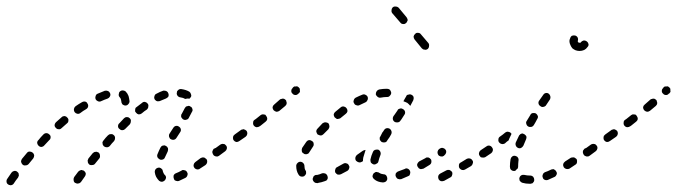

<svg xmlns="http://www.w3.org/2000/svg" viewBox="-32 -539 2060 584"><path d="M25 -4Q26 -6 25 -8Q25 -11 24 -13Q22 -15 20 -17Q16 -20 11 -19Q6 -18 3 -14Q-5 -3 -10 5Q-13 9 -12 15Q-11 20 -7 22Q-5 24 -2 24Q0 25 3 24Q5 24 7 22Q9 21 10 19Q15 11 23 1Q24 -1 25 -4ZM229 -11Q228 -16 224 -19Q222 -21 219 -21Q217 -22 215 -22Q212 -21 210 -20Q208 -19 206 -17L194 -1Q191 4 192 9Q192 14 196 17Q198 18 201 19Q203 20 206 19Q208 19 210 18Q212 17 214 15L226 -2Q229 -6 229 -11ZM452 11Q456 14 461 14Q466 13 470 9Q471 7 472 5Q473 3 473 0Q473 -2 471 -5Q470 -7 468 -8Q465 -12 463 -19Q463 -21 462 -23Q460 -25 458 -27Q456 -28 454 -29Q451 -29 449 -29Q444 -28 441 -24Q438 -19 439 -14Q440 -7 443 -1Q447 6 452 11ZM538 -6Q540 -11 537 -15Q536 -18 534 -19Q532 -21 530 -21Q527 -22 525 -22Q522 -22 520 -20Q511 -15 503 -12Q498 -10 496 -5Q495 0 497 5Q498 7 499 9Q501 10 503 11Q506 12 508 12Q511 12 513 11Q522 7 532 2Q537 -1 538 -6ZM598 -45Q599 -51 596 -55Q594 -57 592 -58Q590 -60 588 -60Q585 -60 583 -60Q580 -59 578 -58L562 -46Q558 -43 557 -38Q556 -33 559 -29Q560 -27 562 -26Q564 -24 567 -24Q569 -23 572 -24Q574 -24 576 -26L593 -37Q597 -40 598 -45ZM72 -67Q71 -72 67 -75Q63 -78 58 -78Q53 -78 50 -74Q42 -65 35 -56Q32 -52 32 -47Q33 -42 37 -38Q41 -35 46 -36Q51 -36 55 -40Q62 -49 69 -57Q72 -61 72 -67ZM272 -66Q272 -71 268 -75Q266 -76 263 -77Q261 -78 258 -77Q256 -77 254 -76Q252 -75 250 -73L237 -57Q236 -55 235 -52Q234 -50 235 -48Q235 -45 236 -43Q237 -41 239 -39Q243 -36 248 -37Q254 -37 257 -41L270 -57Q273 -61 272 -66ZM446 -65Q446 -63 447 -61Q448 -58 450 -57Q452 -55 454 -54Q456 -53 459 -53Q461 -53 464 -54Q466 -55 468 -57Q469 -59 470 -61Q474 -70 478 -78Q480 -83 479 -88Q477 -93 473 -95Q471 -96 468 -97Q466 -97 463 -96Q461 -96 459 -94Q457 -92 456 -90Q451 -80 447 -70Q446 -68 446 -65ZM634 -67Q636 -68 638 -70Q639 -72 639 -75Q640 -77 639 -80Q639 -82 637 -84Q634 -88 629 -89Q624 -90 620 -87H619Q617 -86 616 -83Q615 -81 614 -79Q614 -76 614 -74Q615 -72 616 -70Q619 -65 625 -64Q630 -64 634 -67ZM318 -119Q318 -125 314 -128Q312 -130 309 -131Q307 -131 305 -131Q302 -131 300 -130Q298 -129 296 -127Q289 -120 283 -112Q281 -110 280 -107Q279 -105 280 -103Q280 -100 281 -98Q282 -96 284 -94Q288 -91 293 -91Q298 -91 302 -95Q308 -103 315 -110Q318 -114 318 -119ZM122 -122Q122 -127 118 -130Q114 -134 109 -134Q104 -134 100 -130Q92 -122 85 -113Q81 -110 81 -104Q82 -99 85 -96Q89 -92 94 -92Q100 -93 103 -97Q111 -105 118 -113Q122 -116 122 -122ZM482 -129Q482 -126 482 -124Q483 -122 484 -119Q485 -117 487 -116Q492 -113 497 -114Q502 -115 505 -120Q511 -129 516 -137Q519 -141 518 -146Q517 -151 512 -154Q508 -157 503 -156Q498 -155 495 -150Q490 -142 484 -133Q483 -131 482 -129ZM366 -170Q367 -175 363 -179Q361 -181 359 -182Q357 -182 354 -183Q352 -183 349 -182Q347 -181 345 -179Q338 -172 331 -164Q327 -161 327 -155Q327 -150 331 -147Q333 -145 335 -144Q337 -143 340 -143Q342 -143 345 -144Q347 -145 349 -147Q356 -154 363 -161Q366 -165 366 -170ZM176 -172Q177 -177 173 -181Q170 -185 165 -186Q159 -186 156 -183Q147 -175 138 -167Q135 -164 134 -159Q134 -153 138 -150Q141 -146 146 -146Q151 -145 155 -149Q164 -157 172 -164Q176 -167 176 -172ZM519 -188Q519 -186 519 -183Q520 -181 522 -179Q523 -177 525 -176Q530 -173 535 -175Q540 -176 542 -180Q547 -189 552 -199Q555 -203 553 -208Q552 -213 547 -215Q545 -217 542 -217Q540 -217 538 -216Q535 -216 533 -214Q531 -212 530 -210Q525 -201 521 -193Q519 -191 519 -188ZM418 -210Q419 -212 419 -215Q420 -217 419 -220Q419 -222 417 -224Q414 -228 409 -229Q404 -230 400 -226Q392 -220 383 -213Q381 -212 380 -210Q379 -207 379 -205Q379 -203 379 -200Q380 -198 382 -196Q385 -192 390 -191Q395 -191 399 -194Q407 -201 415 -206Q417 -208 418 -210ZM236 -215Q237 -220 234 -224Q232 -229 227 -230Q222 -231 217 -228Q208 -223 198 -216Q194 -213 193 -208Q192 -203 195 -198Q198 -194 203 -193Q208 -192 212 -195Q221 -202 230 -207Q235 -210 236 -215ZM338 -226Q339 -224 340 -222Q342 -220 345 -219Q347 -218 349 -218Q355 -218 358 -222Q362 -226 362 -231Q361 -240 359 -247Q356 -255 350 -261Q346 -264 341 -264Q336 -264 332 -260Q330 -258 330 -256Q329 -253 329 -251Q329 -248 330 -246Q331 -244 333 -242Q336 -239 337 -231Q337 -228 338 -226ZM302 -245Q305 -250 303 -255Q301 -260 297 -262Q292 -264 287 -263Q277 -259 265 -254Q260 -252 259 -247Q257 -242 259 -237Q261 -233 266 -231Q271 -229 275 -231Q286 -236 295 -239Q300 -241 302 -245ZM480 -245Q482 -250 480 -255Q479 -257 478 -259Q476 -261 474 -262Q472 -263 469 -263Q467 -264 464 -263Q455 -260 444 -254Q439 -252 438 -247Q436 -242 438 -238Q439 -235 441 -234Q443 -232 446 -231Q448 -231 450 -231Q453 -231 455 -232Q464 -236 472 -239Q477 -241 480 -245ZM516 -243Q514 -243 511 -245Q509 -246 508 -248Q506 -250 506 -252Q505 -255 506 -257Q506 -260 507 -262Q509 -264 511 -266Q513 -267 515 -268Q517 -268 520 -268Q534 -266 544 -260Q548 -257 549 -252Q551 -247 548 -243Q547 -242 546 -241Q546 -240 545 -239Q538 -240 531 -238Q531 -238 531 -238Q531 -238 531 -238Q525 -242 516 -243Z M658 -87Q659 -92 656 -96Q654 -98 652 -100Q650 -101 648 -101Q645 -102 643 -101Q641 -101 638 -99L620 -86Q618 -84 616 -82Q615 -80 615 -78Q614 -75 615 -73Q615 -70 617 -68Q618 -66 620 -65Q622 -64 625 -63Q627 -63 630 -63Q632 -64 634 -65L653 -79Q657 -82 658 -87ZM720 -131Q721 -136 718 -141Q716 -143 714 -144Q712 -145 709 -146Q707 -146 705 -145Q702 -145 700 -143L682 -130Q680 -128 678 -126Q677 -124 677 -122Q676 -119 677 -117Q677 -114 679 -112Q682 -108 687 -107Q692 -107 696 -110L715 -123Q719 -126 720 -131ZM761 -157 776 -169Q780 -172 781 -177Q781 -182 778 -186Q777 -188 775 -190Q772 -191 770 -191Q768 -191 765 -191Q763 -190 761 -189L746 -177L743 -175Q738 -172 738 -167Q737 -161 740 -157Q743 -153 748 -152Q754 -152 758 -155ZM839 -221Q840 -223 840 -226Q840 -228 839 -230Q839 -233 837 -235Q835 -237 833 -238Q831 -239 828 -239Q826 -239 824 -238Q821 -238 819 -236Q811 -229 802 -221Q798 -218 797 -213Q797 -208 800 -204Q804 -200 809 -199Q814 -199 818 -202Q827 -210 836 -217Q837 -219 839 -221ZM880 -259Q881 -262 880 -264Q880 -267 880 -269Q879 -271 877 -273Q875 -275 873 -276Q870 -277 868 -276Q865 -276 863 -276Q861 -275 859 -273L858 -271Q854 -268 854 -262Q854 -257 858 -254Q861 -250 867 -250Q872 -250 875 -254L877 -255Q879 -257 880 -259Z M956 12Q959 11 961 10Q962 8 964 6Q965 4 965 1Q965 -1 964 -4Q962 -9 958 -11Q953 -13 948 -12Q939 -8 933 -7Q932 -7 931 -7Q928 -7 926 -6Q924 -5 922 -3Q921 -1 920 2Q919 4 919 6Q920 12 924 15Q927 18 933 18Q935 18 937 17Q945 16 956 12ZM1138 15Q1140 14 1142 13Q1144 11 1145 9Q1146 7 1146 4Q1146 -1 1143 -5Q1140 -9 1134 -9Q1126 -10 1122 -13Q1120 -15 1117 -15Q1115 -16 1112 -16Q1110 -16 1108 -14Q1105 -13 1104 -11Q1101 -7 1101 -2Q1102 3 1106 6Q1116 15 1133 16Q1135 16 1138 15ZM1213 -5Q1214 -7 1215 -9Q1216 -12 1216 -14Q1216 -17 1215 -19Q1213 -24 1208 -26Q1203 -28 1199 -25Q1189 -21 1180 -18Q1177 -17 1175 -15Q1174 -14 1172 -12Q1171 -9 1171 -7Q1171 -4 1172 -2Q1174 3 1178 5Q1183 7 1188 6Q1198 2 1209 -3Q1211 -4 1213 -5ZM876 -8Q879 -3 884 -2Q889 -1 893 -3Q895 -5 897 -7Q898 -9 899 -11Q899 -14 899 -16Q899 -19 897 -21Q894 -26 894 -34Q894 -37 893 -39Q892 -42 890 -43Q889 -45 886 -46Q884 -47 881 -47Q879 -47 877 -46Q874 -45 873 -43Q871 -42 870 -39Q869 -37 869 -35V-34Q869 -19 876 -8ZM1030 -27Q1032 -32 1029 -36Q1027 -41 1022 -42Q1017 -44 1012 -41Q1003 -36 994 -31Q989 -29 988 -24Q986 -19 988 -14Q991 -10 995 -8Q1000 -7 1005 -9Q1015 -14 1024 -19Q1029 -22 1030 -27ZM1280 -45Q1281 -50 1279 -54Q1277 -56 1275 -58Q1273 -59 1271 -60Q1269 -60 1266 -60Q1264 -60 1262 -58Q1252 -53 1243 -48Q1239 -45 1237 -40Q1236 -35 1239 -31Q1240 -29 1242 -27Q1244 -26 1246 -25Q1248 -24 1251 -25Q1253 -25 1256 -26Q1265 -31 1274 -37Q1279 -40 1280 -45ZM1095 -50Q1095 -47 1096 -45Q1097 -43 1099 -42Q1101 -40 1104 -39Q1109 -38 1113 -41Q1118 -43 1119 -48Q1121 -57 1125 -67Q1127 -72 1125 -77Q1123 -82 1118 -84Q1116 -84 1113 -84Q1111 -84 1108 -83Q1106 -82 1104 -80Q1103 -79 1102 -76Q1097 -65 1095 -55Q1094 -52 1095 -50ZM1064 -45Q1062 -45 1060 -45Q1057 -46 1055 -47Q1053 -48 1051 -50Q1048 -54 1049 -60Q1050 -65 1054 -68Q1063 -74 1071 -80Q1073 -81 1075 -82Q1078 -83 1080 -83Q1076 -71 1073 -60Q1072 -55 1072 -49Q1070 -48 1069 -47Q1067 -46 1064 -45ZM1325 -75Q1326 -80 1323 -84Q1320 -88 1315 -89Q1310 -90 1306 -87L1304 -86Q1300 -83 1299 -78Q1298 -73 1301 -68Q1302 -66 1304 -65Q1306 -64 1309 -63Q1311 -63 1314 -63Q1316 -64 1318 -65L1320 -67Q1324 -70 1325 -75ZM886 -79Q887 -74 892 -72Q894 -70 896 -70Q899 -70 901 -70Q904 -71 906 -72Q908 -74 909 -76Q914 -84 920 -93Q923 -97 922 -102Q922 -107 917 -110Q913 -113 908 -113Q903 -112 900 -108Q893 -98 887 -89Q885 -84 886 -79ZM1125 -124Q1123 -122 1123 -120Q1123 -117 1123 -115Q1124 -112 1126 -110Q1127 -109 1129 -107Q1134 -105 1139 -106Q1144 -107 1146 -112Q1150 -118 1153 -122Q1154 -124 1157 -129Q1160 -134 1159 -139Q1158 -144 1154 -147Q1149 -150 1144 -149Q1139 -148 1136 -143Q1133 -138 1131 -136Q1129 -131 1125 -124ZM930 -139Q931 -134 934 -130Q936 -129 939 -128Q941 -127 943 -127Q946 -127 948 -128Q950 -129 952 -131Q959 -138 967 -146Q968 -148 969 -150Q970 -152 970 -155Q970 -157 969 -160Q968 -162 967 -164Q965 -165 963 -166Q960 -167 958 -167Q955 -167 953 -166Q951 -165 949 -164Q941 -156 934 -148Q930 -144 930 -139ZM1168 -190 1165 -186Q1162 -181 1163 -176Q1164 -171 1169 -168Q1171 -167 1173 -167Q1176 -166 1178 -167Q1180 -167 1182 -168Q1185 -170 1186 -172L1189 -176L1198 -190Q1201 -194 1200 -199Q1199 -204 1194 -207Q1192 -208 1190 -209Q1187 -209 1185 -209Q1183 -208 1180 -207Q1178 -206 1177 -203ZM983 -191Q983 -186 986 -182Q988 -180 990 -179Q992 -177 994 -177Q997 -177 999 -178Q1002 -178 1004 -180Q1012 -187 1020 -193Q1024 -196 1025 -201Q1025 -206 1022 -210Q1019 -214 1014 -215Q1009 -216 1005 -213Q996 -206 988 -199Q984 -196 983 -191ZM1203 -245Q1204 -247 1205 -249Q1207 -251 1210 -251Q1212 -252 1215 -252Q1217 -252 1219 -251Q1224 -249 1226 -244Q1227 -239 1225 -234Q1222 -228 1216 -217Q1212 -222 1207 -226Q1201 -229 1195 -231Q1198 -236 1200 -240Q1202 -243 1203 -245ZM1044 -234Q1042 -229 1045 -225Q1047 -220 1052 -219Q1057 -217 1061 -219Q1071 -224 1080 -228Q1084 -230 1086 -235Q1088 -240 1086 -245Q1084 -249 1079 -251Q1075 -253 1070 -251Q1060 -247 1050 -242Q1045 -239 1044 -234ZM1114 -262Q1111 -258 1111 -252Q1112 -250 1113 -248Q1115 -246 1117 -244Q1119 -243 1121 -242Q1123 -242 1126 -242Q1136 -244 1146 -244Q1151 -244 1154 -248Q1158 -252 1158 -257Q1157 -262 1154 -266Q1150 -269 1145 -269Q1133 -269 1122 -267Q1117 -266 1114 -262Z M1255 -389Q1257 -388 1260 -388Q1262 -387 1265 -388Q1267 -389 1269 -390Q1273 -394 1273 -399Q1274 -404 1271 -408L1248 -435Q1245 -439 1240 -439Q1234 -440 1231 -436Q1227 -433 1226 -428Q1226 -423 1229 -419L1251 -392Q1253 -390 1255 -389ZM1194 -466Q1199 -465 1203 -469Q1205 -470 1206 -473Q1207 -475 1208 -477Q1208 -480 1207 -482Q1206 -484 1205 -486L1181 -515Q1177 -519 1172 -519Q1167 -520 1163 -517Q1159 -513 1159 -508Q1158 -503 1161 -499L1186 -470Q1189 -466 1194 -466Z M1585 19Q1588 19 1589 17Q1591 15 1592 13Q1593 11 1593 8Q1593 3 1590 -1Q1586 -5 1581 -5Q1571 -5 1563 -7Q1558 -8 1554 -6Q1549 -3 1548 2Q1547 4 1548 7Q1548 9 1549 11Q1551 13 1553 15Q1554 16 1557 17Q1567 20 1580 20Q1583 20 1585 19ZM1309 12Q1304 10 1302 6Q1300 1 1301 -4Q1303 -9 1307 -11L1326 -21Q1330 -23 1335 -22Q1340 -20 1343 -16Q1345 -11 1343 -6Q1342 -1 1337 1L1319 11Q1314 13 1309 12ZM1661 -8Q1663 -13 1660 -17Q1659 -20 1657 -21Q1655 -23 1653 -24Q1651 -25 1648 -24Q1646 -24 1644 -23Q1634 -18 1625 -15Q1623 -14 1621 -12Q1620 -10 1619 -8Q1618 -6 1618 -3Q1618 -1 1619 1Q1620 6 1625 8Q1630 10 1635 8Q1644 4 1655 -1Q1659 -3 1661 -8ZM1522 -23Q1519 -26 1519 -32V-33Q1519 -43 1521 -55Q1522 -60 1526 -63Q1530 -66 1535 -65Q1538 -64 1540 -63Q1542 -62 1543 -60Q1545 -58 1545 -55Q1546 -53 1545 -50Q1544 -41 1544 -33V-32Q1544 -30 1543 -28Q1543 -26 1541 -25Q1538 -23 1536 -20Q1535 -20 1534 -19Q1532 -19 1531 -19Q1526 -19 1522 -23ZM1406 -42Q1408 -47 1405 -51Q1402 -56 1397 -57Q1392 -58 1388 -56Q1379 -50 1370 -45Q1365 -43 1364 -38Q1363 -33 1365 -28Q1368 -24 1373 -22Q1378 -21 1382 -23Q1392 -29 1401 -34Q1405 -37 1406 -42ZM1723 -45Q1724 -50 1722 -55Q1720 -57 1718 -58Q1716 -60 1714 -60Q1711 -61 1709 -60Q1706 -60 1704 -59Q1695 -53 1687 -48Q1685 -46 1683 -44Q1682 -42 1681 -40Q1681 -37 1681 -35Q1682 -32 1683 -30Q1686 -26 1691 -25Q1696 -24 1700 -26Q1709 -32 1718 -38Q1722 -40 1723 -45ZM1467 -81Q1468 -86 1465 -90Q1462 -95 1457 -96Q1452 -97 1448 -94Q1439 -88 1430 -82Q1426 -79 1425 -74Q1424 -69 1427 -65Q1428 -63 1430 -61Q1432 -60 1435 -60Q1437 -59 1440 -60Q1442 -60 1444 -61Q1453 -67 1462 -73Q1466 -76 1467 -81ZM1765 -70Q1766 -72 1766 -75Q1767 -77 1766 -80Q1766 -82 1764 -84Q1761 -88 1756 -89Q1751 -90 1747 -87H1746Q1744 -85 1743 -83Q1741 -81 1741 -79Q1741 -76 1741 -74Q1742 -71 1743 -69Q1746 -65 1751 -64Q1756 -63 1760 -66L1761 -67Q1763 -68 1765 -70ZM1537 -96Q1539 -91 1544 -89Q1546 -88 1548 -88Q1551 -88 1553 -89Q1555 -90 1557 -92Q1559 -94 1560 -96Q1564 -105 1568 -115Q1569 -117 1569 -119Q1570 -122 1569 -124Q1568 -127 1566 -128Q1565 -130 1562 -131Q1560 -132 1558 -133Q1555 -133 1553 -132Q1550 -131 1549 -129Q1547 -128 1546 -125Q1541 -115 1537 -106Q1535 -101 1537 -96ZM1494 -101Q1489 -102 1486 -106Q1483 -110 1484 -115Q1484 -120 1488 -123Q1497 -129 1505 -136Q1507 -137 1509 -138Q1511 -139 1514 -138Q1516 -138 1518 -137Q1521 -136 1522 -134Q1523 -133 1523 -133Q1523 -132 1524 -132Q1520 -123 1516 -115Q1516 -113 1515 -112Q1509 -108 1504 -103Q1499 -100 1494 -101ZM1569 -162Q1570 -157 1575 -154Q1579 -152 1584 -153Q1589 -154 1592 -159Q1597 -167 1602 -177Q1605 -181 1604 -186Q1602 -191 1598 -194Q1593 -196 1588 -195Q1583 -194 1581 -189Q1575 -180 1570 -171Q1567 -167 1569 -162ZM1606 -224Q1607 -219 1612 -216Q1614 -214 1616 -214Q1619 -213 1621 -214Q1623 -214 1626 -216Q1628 -217 1629 -219L1641 -237Q1643 -241 1642 -246Q1641 -251 1637 -254Q1633 -257 1628 -256Q1623 -255 1620 -250L1608 -233Q1605 -229 1606 -224ZM1731 -409Q1729 -409 1727 -410Q1726 -412 1725 -414Q1725 -415 1726 -416Q1727 -421 1725 -425Q1722 -430 1717 -431Q1712 -432 1707 -430Q1703 -427 1702 -422Q1700 -418 1700 -414Q1700 -408 1703 -402Q1705 -397 1709 -392Q1714 -388 1719 -386Q1725 -384 1731 -384Q1738 -384 1745 -387Q1751 -390 1755 -396Q1759 -400 1758 -405Q1757 -410 1753 -413Q1749 -416 1744 -416Q1739 -415 1735 -411Q1735 -410 1734 -409Q1732 -409 1731 -409Z M1785 -87Q1786 -92 1783 -96Q1781 -98 1779 -100Q1777 -101 1775 -101Q1772 -102 1770 -101Q1768 -101 1765 -99L1747 -86Q1745 -84 1743 -82Q1742 -80 1742 -78Q1741 -75 1742 -73Q1742 -70 1744 -68Q1745 -66 1747 -65Q1749 -64 1752 -63Q1754 -63 1757 -63Q1759 -64 1761 -65L1780 -79Q1784 -82 1785 -87ZM1847 -131Q1848 -136 1845 -141Q1843 -143 1841 -144Q1839 -145 1836 -146Q1834 -146 1832 -145Q1829 -145 1827 -143L1809 -130Q1807 -128 1805 -126Q1804 -124 1804 -122Q1803 -119 1804 -117Q1804 -114 1806 -112Q1809 -108 1814 -107Q1819 -107 1823 -110L1842 -123Q1846 -126 1847 -131ZM1888 -157 1903 -169Q1907 -172 1908 -177Q1908 -182 1905 -186Q1904 -188 1902 -190Q1899 -191 1897 -191Q1895 -191 1892 -191Q1890 -190 1888 -189L1873 -177L1870 -175Q1865 -172 1865 -167Q1864 -161 1867 -157Q1870 -153 1875 -152Q1881 -152 1885 -155ZM1966 -221Q1967 -223 1967 -226Q1967 -228 1966 -230Q1966 -233 1964 -235Q1962 -237 1960 -238Q1958 -239 1955 -239Q1953 -239 1951 -238Q1948 -238 1946 -236Q1938 -229 1929 -221Q1925 -218 1924 -213Q1924 -208 1927 -204Q1931 -200 1936 -199Q1941 -199 1945 -202Q1954 -210 1963 -217Q1964 -219 1966 -221ZM2007 -259Q2008 -262 2007 -264Q2007 -267 2007 -269Q2006 -271 2004 -273Q2002 -275 2000 -276Q1997 -277 1995 -276Q1992 -276 1990 -276Q1988 -275 1986 -273L1985 -271Q1981 -268 1981 -262Q1981 -257 1985 -254Q1988 -250 1994 -250Q1999 -250 2002 -254L2004 -255Q2006 -257 2007 -259Z"/></svg>

Font: FRB American Cursive Guidelines Dashed
Style: Italic
Weight: 400
Italic angle: -25°
Version: Version 2.0;Modular Font Editor K font №1